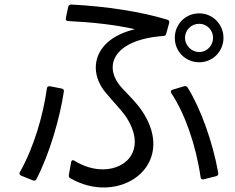

<svg xmlns="http://www.w3.org/2000/svg" viewBox="-20 -811 1040 848"><path d="M284 -38C283 -31 286 -26 292 -23C341 5 391 17 438 17C603 17 730 -133 610 -317C583 -358 552 -386 521 -420C430 -516 479 -636 701 -652C708 -652 713 -656 714 -662L727 -709C729 -717 726 -722 719 -724C602 -760 448 -783 295 -791C288 -791 283 -788 281 -780L271 -732C269 -723 273 -718 281 -718C386 -713 487 -702 576 -682C388 -637 365 -493 451 -397C482 -359 511 -331 534 -299C628 -160 547 -63 434 -63C394 -63 351 -75 309 -101C301 -106 295 -103 294 -94ZM860 -536C920 -536 967 -584 967 -644C967 -703 920 -752 860 -752C799 -752 752 -704 752 -644C752 -584 799 -536 860 -536ZM860 -581C826 -581 797 -610 797 -644C797 -678 825 -706 860 -706C894 -706 921 -678 921 -644C921 -610 894 -581 860 -581ZM935 -33C942 -35 945 -40 944 -47C919 -186 866 -332 809 -424C805 -430 800 -432 793 -430L743 -415C735 -413 732 -407 737 -399C797 -309 846 -168 866 -28C867 -20 872 -17 880 -19ZM126 -14C133 -12 138 -13 141 -20C200 -134 244 -289 262 -406C263 -414 260 -419 252 -420L201 -430C193 -431 188 -428 187 -420C171 -304 131 -163 68 -51C64 -44 66 -38 74 -35Z"/></svg>

Font: LINE Seed JP_OTF Regular
Style: Regular
Weight: 400
Designer: LY Corporation & Fontrix & Fontworks
Version: Version 1.002